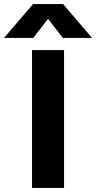

<svg xmlns="http://www.w3.org/2000/svg" viewBox="-63 -927 474 947"><path d="M0 0ZM95 -680H253V0H95ZM247 -740 174 -834 101 -740H-43L100 -907H248L391 -740Z"/></svg>

Font: Martel Sans ExtraBold
Style: Regular
Weight: 800
Designer: Dan Reynolds and Mathieu Réguer
Foundry: Dan Reynolds and Mathieu Réguer
Version: Version 1.002; ttfautohint (v1.1) -l 5 -r 5 -G 72 -x 0 -D la